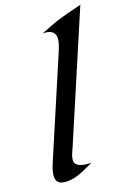

<svg xmlns="http://www.w3.org/2000/svg" viewBox="-93 -874 558 932"><g transform="rotate(-10 186.0 -408.0)"><path d="M237.3 -671.4Q237.3 -721.7 189.5 -721.7Q178.7 -721.7 168 -719.7Q194.3 -735.4 220.7 -751.5Q247.1 -767.6 272.9 -779.8Q326.7 -805.2 372.1 -824.7L215.3 -150.9Q211.9 -137.2 208.3 -123Q204.6 -108.9 204.6 -95.5Q204.6 -82 209.5 -74.7Q214.4 -67.4 222.7 -63.5Q247.6 -52.2 292 -60.5Q274.9 -48.8 257.6 -36.4Q240.2 -23.9 221.7 -13.7Q180.2 9.8 142.1 9.8Q99.6 9.8 99.6 -39.6Q99.6 -64.5 109.4 -103.5L231 -626Q237.3 -655.3 237.3 -671.4Z"/></g></svg>

Font: Fondamento
Style: Italic
Weight: 400
Italic angle: -12°
Version: Version 1.000